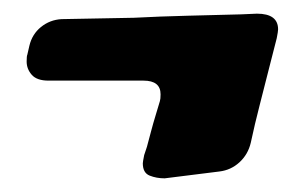

<svg xmlns="http://www.w3.org/2000/svg" viewBox="-20 -508 440 281"><path d="M221 -247Q209 -247 199 -251Q189 -255 189 -269Q189 -271 191 -281L195 -293Q198 -304 201 -315.5Q204 -327 208 -340L214 -360Q215 -363 215 -370Q215 -390 190 -390H51Q34 -390 26.5 -398.5Q19 -407 19 -418Q19 -426 20 -428L23 -441Q27 -458 40 -468.5Q53 -479 70 -480L176 -482Q214 -484 255 -485Q296 -486 333 -487L356 -488Q387 -488 387 -465Q387 -462 385 -452L374 -409Q367 -381 360 -354Q353 -327 347 -299Q343 -282 330.5 -270.5Q318 -259 301 -257Z"/></svg>

Font: Bangerz 2
Style: Regular
Weight: 400
Designer: vernon adams
Foundry: Vernon Adams
Version: Version 2.10;December 28, 2023;FontCreator 13.0.0.2683 64-bi